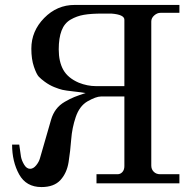

<svg xmlns="http://www.w3.org/2000/svg" viewBox="-20 -743 762 778"><path d="M484 -70V-352H389Q369 -352 334 -332Q302 -313 287 -269Q272 -225 268.5 -178Q265 -131 258 -86.5Q251 -42 225 -13.5Q199 15 148 15Q86 15 57.5 -36.5Q29 -88 29 -157H58L65 -108Q68 -92 78 -75.5Q88 -59 102 -59Q115 -59 126.5 -73Q138 -87 142 -102L187 -258Q194 -282 207.5 -300Q221 -318 242.5 -330.5Q264 -343 281.5 -350Q299 -357 327 -366Q310 -369 278 -372.5Q246 -376 233 -379Q220 -382 200 -390Q180 -398 161 -412Q146 -423 137 -432.5Q128 -442 117.5 -472.5Q107 -503 107 -546Q107 -617 159 -670Q211 -723 282 -723H707V-691H630Q617 -691 605 -680.5Q593 -670 593 -656V-72Q593 -57 603 -47Q613 -37 629 -37H707V0H371V-37H456Q468 -37 476 -46Q484 -55 484 -70ZM395 -688Q349 -688 320 -683Q291 -678 266 -663.5Q241 -649 229.5 -619Q218 -589 218 -543Q218 -493 236.5 -460Q255 -427 299 -408Q334 -394 369 -394H484V-663Q484 -684 431 -688Z"/></svg>

Font: Academico
Style: Regular
Weight: 400
Foundry: Steinberg Media Technologies GmbH
Version: Version 0.902